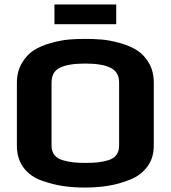

<svg xmlns="http://www.w3.org/2000/svg" viewBox="-20 -834 768 864"><path d="M672 -462C672 -496 664.7 -525.5 650 -550.5C635.3 -575.5 617.3 -594.7 596 -608C574.7 -621.3 549 -632.2 519 -640.5C489 -648.8 462.2 -654 438.5 -656C414.8 -658 389.7 -659 363 -659C337 -659 312.3 -658 289 -656C265.7 -654 239 -648.8 209 -640.5C179 -632.2 153.5 -621.3 132.5 -608C111.5 -594.7 93.5 -575.3 78.5 -550C63.5 -524.7 56 -495.3 56 -462V-178C56 -138.7 66.2 -105.7 86.5 -79C106.8 -52.3 134.2 -33 168.5 -21C202.8 -9 235.2 -0.8 265.5 3.5C295.8 7.8 328.3 10 363 10C399.7 10 434.3 7.3 467 2C499.7 -3.3 532.3 -12.5 565 -25.5C597.7 -38.5 623.7 -58 643 -84C662.3 -110 672 -141.3 672 -178ZM516 -178C516 -161.3 511.8 -147.5 503.5 -136.5C495.2 -125.5 483 -117.7 467 -113C451 -108.3 435.5 -105.2 420.5 -103.5C405.5 -101.8 387 -101 365 -101C343 -101 324.5 -101.8 309.5 -103.5C294.5 -105.2 278.8 -108.3 262.5 -113C246.2 -117.7 233.7 -125.5 225 -136.5C216.3 -147.5 212 -161.3 212 -178V-463C212 -495 224.7 -517.2 250 -529.5C275.3 -541.8 313.3 -548 364 -548C414 -548 451.8 -541.7 477.5 -529C503.2 -516.3 516 -494.3 516 -463ZM503 -725V-814H225V-725Z"/></svg>

Font: Play
Style: Bold
Weight: 700
Designer: Jonas Hecksher
Foundry: Jonas Hecksher, Playtypeª, e-types AS
Version: Version 1.002